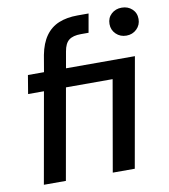

<svg xmlns="http://www.w3.org/2000/svg" viewBox="-81 -789 757 859"><g transform="rotate(-10 297.5 -360.0)"><path d="M49 0 122 -412H50L64 -496H137L150 -572Q160 -624 183.5 -657Q207 -690 243.5 -705Q280 -720 329 -720H379L364 -635H329Q293 -635 274.5 -620.5Q256 -606 250 -570L237 -496H550L462 0H362L434 -412H222L149 0ZM529 -593Q501 -593 482 -611.5Q463 -630 463 -657Q463 -685 482 -702.5Q501 -720 529 -720Q557 -720 576 -702.5Q595 -685 595 -657Q595 -630 576 -611.5Q557 -593 529 -593Z"/></g></svg>

Font: DM Sans 24pt Medium
Style: Italic
Weight: 500
Italic angle: -10°
Designer: Colophon Foundry, Jonny Pinhorn
Foundry: Colophon Foundry
Version: Version 4.004;gftools[0.9.30]